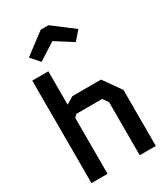

<svg xmlns="http://www.w3.org/2000/svg" viewBox="-243 -1131 1085 1240"><g transform="rotate(-30 300.0 -511.0)"><path d="M60 -764.5H180V-515.5L234 -548H448L540 -417.5V0H420V-395L391.5 -436H200L180 -417.5V0H60ZM329.5 -1022 484.5 -904 428 -839 300 -920.5 173 -839 115.5 -904 271.5 -1022Z"/></g></svg>

Font: Kode Mono
Style: Regular
Weight: 400
Monospace: yes
Designer: Isa Ozler
Foundry: Kadena LLC
Version: Version 1.000;gftools[0.9.28]